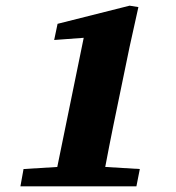

<svg xmlns="http://www.w3.org/2000/svg" viewBox="-20 -657 622 677"><path d="M52 0 63 -61 227 -71H307L473 -61L461 0ZM168 0 283 -562 320 -527 171 -516 183 -573 437 -637 468 -632 437 -492 379 -211Q372 -176 365 -141Q358 -106 351.5 -70.5Q345 -35 338 0Z"/></svg>

Font: Source Serif 4 ExtraBold
Style: Italic
Weight: 800
Italic angle: -12°
Designer: Frank Grießhammer
Foundry: Adobe Systems Incorporated
Version: Version 4.004;hotconv 1.0.116;makeotfexe 2.5.65601